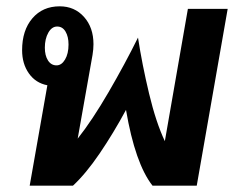

<svg xmlns="http://www.w3.org/2000/svg" viewBox="-20 -588 759 608"><path d="M701 -560 603 0H463Q408 -70 379 -240Q339 -166 295.5 -102Q252 -38 211 0H74L130 -318Q93 -325 71.5 -355.5Q50 -386 50 -429Q50 -492 82.5 -530Q115 -568 169 -568Q216 -568 246 -534.5Q276 -501 276 -448Q276 -432 273 -414L226 -149Q272 -207 324 -296.5Q376 -386 417 -469Q430 -384 452 -292Q474 -200 502 -141L575 -560ZM122 -437Q122 -412 132 -396.5Q142 -381 159 -381Q175 -381 186 -399.5Q197 -418 197 -447Q197 -472 187.5 -488Q178 -504 161 -504Q144 -504 133 -484.5Q122 -465 122 -437Z"/></svg>

Font: KoHo
Style: Bold Italic
Weight: 700
Italic angle: -10°
Version: Version 1.000; ttfautohint (v1.6)